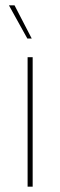

<svg xmlns="http://www.w3.org/2000/svg" viewBox="-20 -700 226 720"><path d="M102.5 0H83.5V-485.5H102.5ZM99 -555.5 34.5 -680H13.5L82.5 -555.5H99Z"/></svg>

Font: Anek Kannada Thin
Style: Regular
Weight: 250
Version: Version 1.003